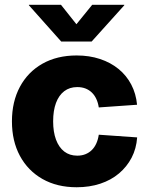

<svg xmlns="http://www.w3.org/2000/svg" viewBox="-20 -770 621 801"><path d="M299.8 11.2Q217.8 11.2 157 -23.4Q96.2 -58.1 63 -119.9Q29.8 -181.6 29.8 -263.7Q29.8 -345.7 63 -407.7Q96.2 -469.7 157 -504.2Q217.8 -538.6 299.8 -538.6Q353 -538.6 397.2 -523.9Q441.4 -509.3 474.6 -482.2Q507.8 -455.1 527.6 -417.2Q547.4 -379.4 551.8 -333L392.1 -321.8Q389.2 -341.3 381.8 -357.2Q374.5 -373 363 -384Q351.6 -395 336.4 -400.9Q321.3 -406.7 302.2 -406.7Q270.5 -406.7 248 -389.6Q225.6 -372.6 213.6 -340.6Q201.7 -308.6 201.7 -263.7Q201.7 -219.7 213.6 -187.5Q225.6 -155.3 248 -137.9Q270.5 -120.6 302.2 -120.6Q321.3 -120.6 336.4 -126.7Q351.6 -132.8 363 -144Q374.5 -155.3 381.8 -171.6Q389.2 -188 392.1 -208L552.2 -196.8Q548.8 -149.9 529.1 -112.1Q509.3 -74.2 476.3 -46.4Q443.4 -18.6 398.4 -3.7Q353.5 11.2 299.8 11.2ZM234.4 -750 298.8 -668.9 364.7 -750H498.5V-748L362.3 -596.7H235.4L100.6 -748V-750Z"/></svg>

Font: Inter 24pt ExtraBold
Style: Regular
Weight: 800
Designer: Rasmus Andersson
Foundry: rsms
Version: Version 4.001;git-66647c0bb